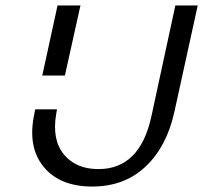

<svg xmlns="http://www.w3.org/2000/svg" viewBox="-20 -678 745 704"><path d="M189 -277 186 -260Q170 -166 214 -112Q258 -58 341 -58Q493 -58 535 -251L623 -658H705L619 -266Q591 -140 513.5 -67Q436 6 318 6Q199 6 139.5 -67Q80 -140 106 -261L109 -277ZM135 -401 191 -658H275L218 -401Z"/></svg>

Font: EauTest Medium
Style: Italic
Weight: 500
Italic angle: -12°
Designer: Christian Thalmann (Catharsis Fonts)
Version: Version 0.001;PS 000.001;hotconv 1.0.88;makeotf.lib2.5.64775